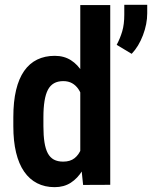

<svg xmlns="http://www.w3.org/2000/svg" viewBox="-20 -771 634 801"><path d="M314.9 -113.3V-750H439.9V0L326.7 0.5ZM35.6 -244.1V-282.2Q35.6 -347.2 47.1 -395.3Q58.6 -443.4 80.8 -475.1Q103 -506.8 135.3 -522.5Q167.5 -538.1 208.5 -538.1Q247.1 -538.1 275.9 -519.8Q304.7 -501.5 324.5 -468.3Q344.2 -435.1 356.4 -389.4Q368.7 -343.8 373.5 -289.1V-234.4Q367.7 -182.1 355.7 -137.2Q343.8 -92.3 323.7 -59.6Q303.7 -26.9 275.1 -8.5Q246.6 9.8 208 9.8Q167 9.8 135 -6.6Q103 -22.9 80.8 -54.9Q58.6 -86.9 47.1 -134.5Q35.6 -182.1 35.6 -244.1ZM161.1 -282.2V-244.1Q161.1 -205.6 165.5 -177.5Q169.9 -149.4 179.4 -131.6Q189 -113.8 204.8 -105.2Q220.7 -96.7 243.7 -96.7Q272.9 -96.7 291.3 -111.3Q309.6 -126 319.3 -151.6Q329.1 -177.2 332 -210V-313Q330.6 -339.4 324.2 -361.3Q317.9 -383.3 307.1 -399.2Q296.4 -415 280.8 -423.8Q265.1 -432.6 244.1 -432.6Q221.2 -432.6 205.3 -423.6Q189.5 -414.6 179.9 -396.5Q170.4 -378.4 165.8 -349.9Q161.1 -321.3 161.1 -282.2ZM594.2 -751V-715.3Q594.2 -670.9 576.4 -624Q558.6 -577.1 529.3 -546.4L466.8 -584Q481.4 -611.3 490 -640.6Q498.5 -669.9 498.5 -709.5V-751Z"/></svg>

Font: Roboto Condensed SemiBold
Style: Regular
Weight: 600
Designer: Christian Robertson
Foundry: Google
Version: Version 3.008; 2023